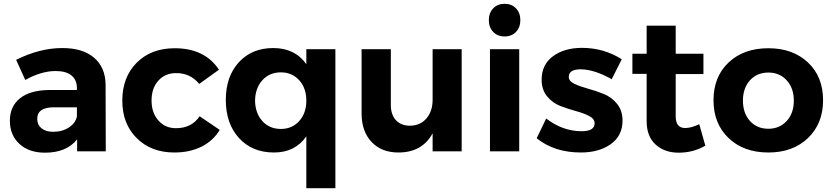

<svg xmlns="http://www.w3.org/2000/svg" viewBox="-20 -797 4382 1011"><path d="M32 -161Q32 -237 85.5 -279.5Q139 -322 237 -323H385V-333Q385 -376 356.5 -399.5Q328 -423 273 -423Q198 -423 113 -376L65 -482Q189 -544 308 -544Q416 -544 475.5 -493Q535 -442 536 -351L537 0H386V-63Q330 7 217 7Q132 7 82 -39.5Q32 -86 32 -161ZM176 -171Q176 -140 198.5 -121.5Q221 -103 260 -103Q308 -103 343 -126Q378 -149 385 -184V-232H264Q176 -232 176 -171Z M624 -267Q624 -391 700 -467Q776 -543 900 -543Q1058 -543 1133 -430L1029 -355Q982 -413 906 -412Q849 -412 813.5 -372Q778 -332 778 -268Q778 -203 814 -162.5Q850 -122 906 -122Q990 -122 1031 -185L1137 -113Q1103 -56 1041.5 -25Q980 6 898 6Q776 6 700 -69.5Q624 -145 624 -267Z M1169 -271Q1169 -394 1237.5 -469Q1306 -544 1419 -544Q1533 -544 1593 -459V-538H1746V194H1593V-79Q1534 6 1423 6Q1308 6 1238.5 -70Q1169 -146 1169 -271ZM1323 -267Q1324 -201 1361.5 -159.5Q1399 -118 1459 -118Q1518 -118 1555.5 -159.5Q1593 -201 1593 -267Q1593 -333 1555.5 -374.5Q1518 -416 1459 -416Q1399 -416 1361.5 -374.5Q1324 -333 1323 -267Z M1884 -200V-538H2038V-244Q2038 -193 2065 -164Q2092 -135 2139 -135Q2194 -136 2226 -174Q2258 -212 2258 -272V-538H2411V0H2258V-95Q2203 6 2078 6Q1989 6 1936.5 -49.5Q1884 -105 1884 -200Z M2577 -629Q2554 -653 2554 -691Q2554 -729 2577 -753Q2600 -777 2637 -777Q2674 -777 2697 -753Q2720 -729 2720 -691Q2720 -653 2697 -629Q2674 -605 2637 -605Q2600 -605 2577 -629ZM2560 0V-538H2714V0Z M2806 -69 2856 -173Q2943 -106 3043 -106Q3111 -106 3111 -148Q3111 -171 3082.5 -186Q3054 -201 3013 -212Q2972 -223 2930.5 -239Q2889 -255 2860.5 -290Q2832 -325 2832 -377Q2832 -457 2892 -501Q2952 -545 3044 -545Q3159 -545 3254 -485L3201 -380Q3108 -432 3037 -432Q2975 -432 2975 -392Q2975 -370 3004 -356Q3033 -342 3075 -330.5Q3117 -319 3158.5 -302.5Q3200 -286 3229 -250.5Q3258 -215 3258 -162Q3258 -82 3196 -38Q3134 6 3039 6Q2899 6 2806 -69Z M3310 -408V-514H3385V-662H3538V-514H3684V-407H3538V-185Q3538 -152 3551.5 -137Q3565 -122 3590 -123Q3619 -123 3662 -143L3694 -30Q3630 7 3554 7Q3479 7 3432 -36Q3385 -79 3385 -159V-408Z M3737 -269Q3737 -393 3816.5 -468Q3896 -543 4026 -543Q4155 -543 4234.5 -468Q4314 -393 4314 -269Q4314 -146 4234.5 -70Q4155 6 4026 6Q3896 6 3816.5 -70Q3737 -146 3737 -269ZM4026 -119Q4085 -119 4122.5 -160Q4160 -201 4160 -267Q4160 -333 4122.5 -374Q4085 -415 4026 -415Q3966 -415 3929 -374Q3892 -333 3892 -267Q3892 -201 3929 -160Q3966 -119 4026 -119Z"/></svg>

Font: Trueno
Style: SBd
Weight: 600
Designer: Julieta Ulanovsky
Foundry: Julieta Ulanovsky
Version: Version 3.001b